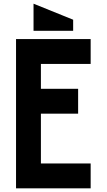

<svg xmlns="http://www.w3.org/2000/svg" viewBox="-20 -1022 580 1042"><path d="M67 -810H472V-675H202V-540H404V-405H202V-135H472V0H67ZM162 -1002 377 -915V-855H162Z"/></svg>

Font: Transit CAT
Style: Regular
Weight: 400
Designer: Peter Wiegel
Foundry: Peter Wiegel
Version: 1.000